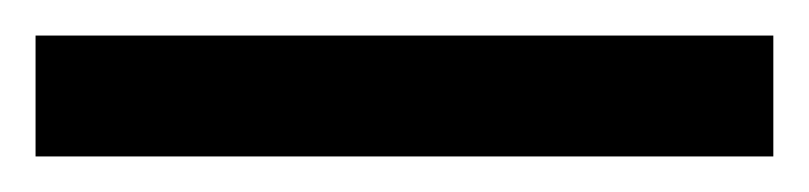

<svg xmlns="http://www.w3.org/2000/svg" viewBox="-22 70 455 108"><path d="M-2 90H413V158H-2Z"/></svg>

Font: Noto Sans Devanagari UI Black
Style: Regular
Weight: 900
Designer: Jelle Bosma - Monotype Design Team
Foundry: Monotype Imaging Inc.
Version: Version 2.003; ttfautohint (v1.8.4.7-5d5b)